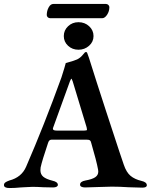

<svg xmlns="http://www.w3.org/2000/svg" viewBox="-24 -944 761 969"><path d="M-4 -10Q-4 -18 2.5 -23Q9 -28 23 -33Q85 -49 108 -103Q198 -310 286 -553Q295 -580 300.5 -599.5Q306 -619 308 -626Q344 -635 365 -644Q381 -652 391.5 -664.5Q402 -677 404 -679Q412 -685 416 -677Q418 -673 425 -652Q462 -534 510.5 -385.5Q559 -237 578 -180L601 -112Q614 -74 635 -56.5Q656 -39 690 -31Q717 -25 717 -9Q717 3 694 3L625 1Q580 -2 540 -2Q518 -2 468 0Q422 2 405 2Q394 2 387 -1.5Q380 -5 380 -12Q380 -28 407 -33Q441 -39 456.5 -49.5Q472 -60 472 -78Q472 -85 471 -88Q463 -132 436 -224Q434 -233 429.5 -236Q425 -239 415 -239H235Q223 -239 218 -221Q188 -132 181 -99Q180 -94 180 -85Q180 -64 194.5 -52Q209 -40 241 -32Q268 -26 268 -11Q268 -5 261.5 -1.5Q255 2 244 2L196 1Q162 -1 140 -1Q126 -1 107.5 0.5Q89 2 80 2Q52 5 24 5Q-4 5 -4 -10ZM401 -285Q409 -285 412 -286Q415 -287 415 -291Q415 -292 413 -302L343 -533Q338 -547 336 -547Q335 -547 329 -534L245 -302Q243 -298 243 -294Q243 -285 262 -285ZM298 -762Q298 -791 319.5 -811.5Q341 -832 372 -832Q404 -832 426 -811.5Q448 -791 448 -762Q448 -733 425.5 -713Q403 -693 372 -693Q341 -693 319.5 -713Q298 -733 298 -762ZM212 -868Q212 -889 221.5 -906.5Q231 -924 245 -924H511Q518 -924 523 -919Q528 -914 528 -908Q528 -887 516.5 -869.5Q505 -852 491 -852H230Q222 -852 217 -857Q212 -862 212 -868Z"/></svg>

Font: EB Garamond SemiBold
Style: Regular
Weight: 600
Designer: Georg Duffner and Octavio Pardo
Foundry: Georg Duffner
Version: Version 1.000